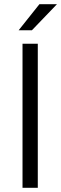

<svg xmlns="http://www.w3.org/2000/svg" viewBox="-20 -900 293 920"><path d="M87.9 -690.4H161.1V0H87.9ZM168.9 -879.9H252.9L132.8 -754.9H69.3Z"/></svg>

Font: DINish
Style: Regular
Weight: 400
Designer: Bert Driehuis
Foundry: Playbeing
Version: Version 3.008; git-95204e4c-release